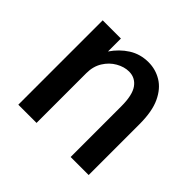

<svg xmlns="http://www.w3.org/2000/svg" viewBox="-123 -610 745 745"><g transform="rotate(45 250.0 -237.0)"><path d="M60 0V-463H160V-392Q185 -429 220.5 -451.5Q256 -474 301 -474Q340 -474 373 -454Q406 -434 426 -391.5Q446 -349 446 -279V0H347V-278Q347 -340 327 -367.5Q307 -395 273 -395Q247 -395 220.5 -380Q194 -365 177 -337.5Q160 -310 160 -273V0Z"/></g></svg>

Font: Inconsolata SemiBold
Style: Regular
Weight: 600
Monospace: yes
Designer: Raph Levien, Cyreal, Brenton Simpson
Foundry: Raph Levien, Cyreal, Google
Version: Version 3.100; ttfautohint (v1.8.4.7-5d5b)